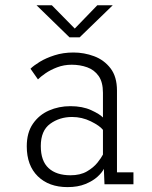

<svg xmlns="http://www.w3.org/2000/svg" viewBox="-20 -716 590 746"><path d="M242.5 11Q170 11 127 -31Q84 -73 84 -147.5Q84 -200.5 107.8 -235Q131.5 -269.5 170 -286.5Q208.5 -303.5 253.5 -303.5Q300.5 -303.5 334.2 -288Q368 -272.5 380 -259.5V-355.5Q380 -397 363.2 -420.8Q346.5 -444.5 318.8 -454.5Q291 -464.5 258.5 -464.5Q228.5 -464.5 202.2 -454.5Q176 -444.5 156.5 -431Q137 -417.5 127.5 -407.5L98.5 -449Q110.5 -461 134.5 -475.8Q158.5 -490.5 192 -501.2Q225.5 -512 265.5 -512Q307 -512 345.8 -497.5Q384.5 -483 409.5 -450.5Q434.5 -418 434.5 -364V-46.5H498.5V0H386L383.5 -60Q377 -46 359 -29.5Q341 -13 311.8 -1Q282.5 11 242.5 11ZM254 -35Q292 -35 317.8 -50Q343.5 -65 358.8 -84.2Q374 -103.5 380 -115.5V-211.5Q367.5 -227.5 333 -244.5Q298.5 -261.5 260 -261.5Q211.5 -261.5 175 -235Q138.5 -208.5 138.5 -148.5Q138.5 -90.5 168.8 -62.8Q199 -35 254 -35ZM122 -695.5H181.5L270.5 -605L358 -695.5H418L289.5 -571H250Z"/></svg>

Font: Trispace SemiCondensed ExtraLight
Style: Regular
Weight: 200
Width: 4
Designer: Tyler Finck
Foundry: Etcetera Type Company
Version: Version 1.210; ttfautohint (v1.8.3)